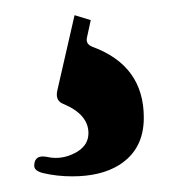

<svg xmlns="http://www.w3.org/2000/svg" viewBox="-20 -30 231 249"><path d="M24.4 185.1Q24.4 172.9 35.6 172.9Q37.6 172.9 40 173.3Q46.4 174.8 52.2 174.8Q66.9 174.8 80.6 166.5Q94.7 157.7 94.7 142.6Q94.7 118.2 61.5 104.5Q53.7 101.1 53.7 92.8Q53.7 90.3 54.2 87.9L76.7 -10.3L97.7 -3.9L92.8 18.6Q90.8 27.3 100.1 30.8Q166.5 55.2 166.5 122.6Q166.5 164.1 134.3 184.1Q110.8 198.7 73.7 198.7Q53.2 198.7 35.2 194.3Q24.4 191.4 24.4 185.1Z"/></svg>

Font: UnifrakturMaguntia
Style: Book
Weight: 400
Designer: j. 'mach' wust, Gerrit Ansmann, Georg Duffner, based on a font by Peter Wiegel, original typeface by Carl Albert Fahrenw
Version: Version 2017-03-19